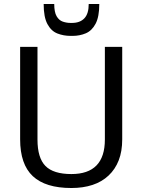

<svg xmlns="http://www.w3.org/2000/svg" viewBox="-20 -935 714 963"><path d="M338 8Q208 8 144.5 -51.5Q81 -111 81 -236V-700H168V-235Q168 -143 208 -102.5Q248 -62 338 -62Q506 -62 506 -235V-700H593V-236Q593 -176 575.5 -131Q558 -86 524.5 -54.5Q491 -23 444 -7.5Q397 8 338 8ZM334 -755Q299 -755 268 -767Q237 -779 218 -814Q199 -849 199 -915H252Q252 -874 264 -853.5Q276 -833 295 -826.5Q314 -820 334 -820H341Q381 -820 403 -843Q425 -866 425 -915H478Q478 -851 459.5 -816Q441 -781 410.5 -768Q380 -755 344 -755Z"/></svg>

Font: Pathway Extreme
Style: Regular
Weight: 400
Designer: Eduardo Rodriguez Tunni
Foundry: Eduardo Rodriguez Tunni
Version: Version 1.001;gftools[0.9.26]